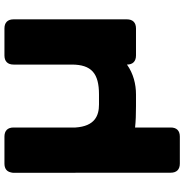

<svg xmlns="http://www.w3.org/2000/svg" viewBox="-4 -598 790 821"><g transform="rotate(-90 390.5 -187.0)"><path d="M718.8 -39.1V-523.4C718.8 -548.8 705.1 -562.5 679.7 -562.5H564.5C539.1 -562.5 525.4 -548.8 525.4 -523.4V-274.9C525.4 -189.9 487.3 -158.2 397.5 -158.2H354.5C306.6 -158.2 261.7 -176.3 256.3 -258.8V-523.4C256.3 -548.8 242.7 -562.5 217.3 -562.5H102.1C81.1 -562.5 68.4 -553.2 64.5 -535.6C63 -531.2 62.5 -526.9 62.5 -521.5V-273.4L63 -243.7V148.4C63 173.8 76.7 187.5 102.1 187.5H217.3C242.7 187.5 256.3 173.8 256.3 148.4V-3.9C283.2 -1 314 0 347.7 0H397.5C441.9 0 486.8 -11.2 525.4 -38.6C525.4 -13.7 539.1 0 564.5 0H679.7C705.1 0 718.8 -13.7 718.8 -39.1Z"/></g></svg>

Font: Gyrotrope Black
Style: Regular
Weight: 900
Designer: David Moles
Version: Version 1.003;Glyphs 3.3.1 (3343)